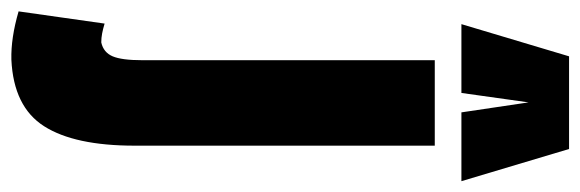

<svg xmlns="http://www.w3.org/2000/svg" viewBox="-436 -460 1045 346"><g transform="rotate(90 87.0 -286.5)"><path d="M176 -6Q176 102 141 157Q106 212 21 216Q-18 217 -66 203L-44 48Q-34 51 -26 52.5Q-18 54 -10 54Q8 50 15 33.5Q22 17 22 -20V-547H176ZM-43 -595 15 -789H182L240 -595H116L98 -716L81 -595Z"/></g></svg>

Font: Georama ExtraCondensed ExtraBold
Style: Regular
Weight: 800
Width: 2
Designer: Jean-Baptiste Levee
Foundry: Production Type
Version: Version 1.000